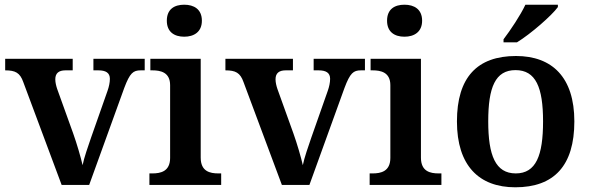

<svg xmlns="http://www.w3.org/2000/svg" viewBox="-20 -786 2511 816"><path d="M242 0H359L508 -412C532 -476 546 -487 578 -487H595V-536H377V-487H398C429 -487 447 -477 447 -451C447 -435 443 -417 437 -400L367 -201C355 -166 337 -115 331 -84C323 -119 307 -174 291 -219L223 -408C219 -420 215 -435 215 -449C215 -475 230 -487 258 -487H289V-536H2V-487C45 -487 65 -477 79 -437Z M763 -630C804 -630 838 -650 838 -698C838 -747 804 -766 763 -766C721 -766 689 -747 689 -698C689 -650 721 -630 763 -630ZM615 0H920V-49H908C873 -49 833 -57 833 -116V-536H619V-487H628C662 -487 703 -479 703 -424V-115C703 -57 662 -49 628 -49H615Z M1178 0H1295L1444 -412C1468 -476 1482 -487 1514 -487H1531V-536H1313V-487H1334C1365 -487 1383 -477 1383 -451C1383 -435 1379 -417 1373 -400L1303 -201C1291 -166 1273 -115 1267 -84C1259 -119 1243 -174 1227 -219L1159 -408C1155 -420 1151 -435 1151 -449C1151 -475 1166 -487 1194 -487H1225V-536H938V-487C981 -487 1001 -477 1015 -437Z M1699 -630C1740 -630 1774 -650 1774 -698C1774 -747 1740 -766 1699 -766C1657 -766 1625 -747 1625 -698C1625 -650 1657 -630 1699 -630ZM1551 0H1856V-49H1844C1809 -49 1769 -57 1769 -116V-536H1555V-487H1564C1598 -487 1639 -479 1639 -424V-115C1639 -57 1598 -49 1564 -49H1551Z M2120 -606H2177C2236 -642 2326 -721 2351 -756V-766H2213C2192 -721 2149 -657 2120 -619ZM2170 10C2335 10 2421 -82 2421 -270C2421 -457 2327 -548 2173 -548C2008 -548 1922 -457 1922 -270C1922 -82 2016 10 2170 10ZM2172 -49C2086 -49 2055 -125 2055 -270C2055 -415 2085 -488 2171 -488C2257 -488 2288 -415 2288 -270C2288 -125 2258 -49 2172 -49Z"/></svg>

Font: Noto Serif Semi
Style: Regular
Weight: 600
Designer: Monotype Design Team
Foundry: Monotype Imaging Inc.
Version: Version 1.002